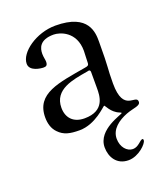

<svg xmlns="http://www.w3.org/2000/svg" viewBox="-121 -519 703 808"><g transform="rotate(-20 230.5 -115.0)"><path d="M48 -85C48 -58 55 -33 73 -15C96 9 123 15 166 15C238 15 294 -47 298 -47C302 -47 314 -12 349 2C355 4 357 6 357 7C357 13 240 38 240 119C240 162 264 204 317 204C363 204 405 161 405 147C405 142 404 140 401 140C390 140 376 166 350 166C324 166 300 140 300 102C300 59 338 32 377 17C411 4 441 6 441 -13C441 -49 365 11 365 -122C365 -197 370 -178 370 -308C370 -346 370 -434 220 -434C134 -434 52 -375 52 -324C52 -290 102 -285 114 -285C125 -285 132 -288 132 -305C132 -314 128 -326 128 -341C128 -366 137 -401 200 -401C228 -401 297 -380 297 -293C297 -277 295 -261 295 -241C295 -228 289 -227 278 -225C153 -203 48 -193 48 -85ZM126 -100C126 -183 214 -195 278 -206C281 -206 285 -208 288 -208C292 -208 295 -205 295 -199V-127C295 -94 295 -25 203 -25C153 -25 126 -55 126 -100Z"/></g></svg>

Font: OFL Sorts Mill Goudy
Style: Regular
Weight: 500
Version: Version 003.000